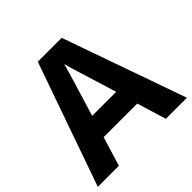

<svg xmlns="http://www.w3.org/2000/svg" viewBox="-181 -884 1051 1051"><g transform="rotate(-45 345.0 -358.5)"><path d="M689.9 0 437 -716.8H252L0 0H163.1L214.8 -169.9H475.1L526.9 0ZM252.9 -296.9C303.7 -461.4 334.5 -564.5 345.2 -606C347.7 -594.2 352.1 -578.1 358.4 -558.1C364.3 -538.1 391.1 -450.7 439 -296.9Z"/></g></svg>

Font: Open Sans bold
Style: Bold
Weight: 700
Foundry: Ascender Corporation
Version: Version 1.100;PS 001.100;hotconv 1.0.88;makeotf.lib2.5.64775